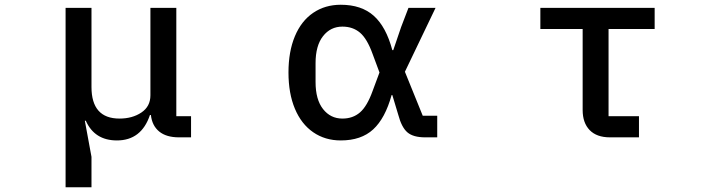

<svg xmlns="http://www.w3.org/2000/svg" viewBox="-20 -578 3040 808"><path d="M256 210V-545H365V-212Q365 -79 483 -79Q537 -79 575 -104.5Q613 -130 613 -177V-545H722V-89H784V0H733Q680 0 650 -24.5Q620 -49 615 -94H611Q575 13 472 13Q378 13 341 -70H337L365 82V210Z M1194 -273Q1194 -361 1221 -425.5Q1248 -490 1298 -524Q1348 -558 1414 -558Q1501 -558 1553 -511.5Q1605 -465 1631 -367H1635L1668 -464L1699 -545H1813L1684 -276L1759 -91H1820V0H1769Q1719 0 1694.5 -21Q1670 -42 1656 -95L1631 -178H1628Q1601 -80 1550.5 -33.5Q1500 13 1414 13Q1348 13 1298 -21.5Q1248 -56 1221 -120.5Q1194 -185 1194 -273ZM1548 -195 1577 -273 1548 -351Q1525 -415 1495 -440.5Q1465 -466 1421 -466Q1371 -466 1339.5 -426Q1308 -386 1308 -312V-233Q1308 -159 1339.5 -119Q1371 -79 1421 -79Q1465 -79 1495 -105Q1525 -131 1548 -195Z M2547 0Q2491 0 2461.5 -30.5Q2432 -61 2432 -115V-456H2254V-545H2735V-456H2541V-89H2669V0Z"/></svg>

Font: IBM Plex Sans JP Medium
Style: Regular
Weight: 500
Designer: Mike Abbink; Paul van der Laan; Pieter van Rosmalen; Wujin Sim; Yejin Wi; Jinhee Kim; Boomi Park; Yona Kim; Kichan Ma
Foundry: Sandoll Inc.
Version: Version 1.001